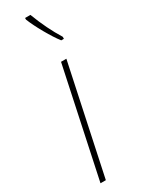

<svg xmlns="http://www.w3.org/2000/svg" viewBox="-205 -786 600 810"><g transform="rotate(-30 94.5 -381.5)"><path d="M189 -605V-615Q149 -679 117 -763H91V-755Q104 -722 129.5 -677Q155 -632 176 -605ZM44 0 156 -527H130L18 0Z"/></g></svg>

Font: Noto Sans Display SemiCondensed Thin
Style: Italic
Weight: 250
Width: 4
Designer: Monotype Design team
Foundry: Monotype Imaging Inc.
Version: 1.000